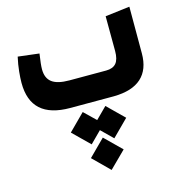

<svg xmlns="http://www.w3.org/2000/svg" viewBox="-132 -627 1121 1179"><g transform="rotate(-15 429.0 -37.0)"><path d="M354.3 249.9 249.3 146.9 352.3 43.9 425.5 114.6 496.3 43.9 601.3 146.9 498.3 249.9 425.5 178.6ZM430.9 227.4 535.9 330.4 431.9 433.4 327.9 330.4ZM796.4 -506.8V-210Q796.4 -107.9 737.8 -54.7Q679.2 -1.5 562.5 0H284.7Q160.2 0 97.9 -56.2Q35.6 -112.3 35.6 -226.1Q35.6 -254.9 39.8 -297.4Q43.9 -339.8 54.7 -388.2L189 -372.1Q183.6 -336.9 181.2 -313.2Q178.7 -289.6 178.7 -273.9Q178.7 -217.3 213.6 -191.2Q248.5 -165 323.7 -165H557.6Q600.6 -165 621.1 -189.2Q641.6 -213.4 641.6 -267.1L640.6 -487.8Z"/></g></svg>

Font: DimaExpo
Style: Bold
Weight: 700
Width: 6
Designer: R.Balvardi
Foundry: Dima Software Group
Version: Version 1.00;June 11, 2019;FontCreator 11.5.0.2427 64-bit